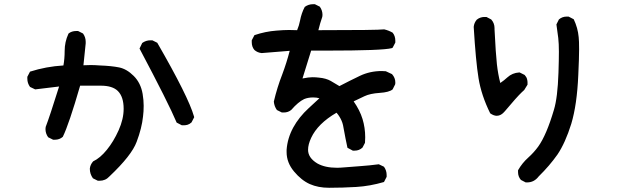

<svg xmlns="http://www.w3.org/2000/svg" viewBox="-20 -807 3040 909"><path d="M405.3 -7.8V-8.8Q407.2 -27.3 420.9 -43Q454.1 -58.6 485.8 -97.7Q517.6 -136.7 541.5 -189.9Q565.4 -243.2 565.4 -292Q565.4 -348.6 538.1 -376Q512.7 -401.4 457 -401.4H359.4Q306.6 -218.8 277.3 -159.2Q261.7 -145.5 240.2 -145.5Q237.3 -145.5 231.4 -145.5L208 -157.2Q195.3 -174.8 195.3 -196.3Q195.3 -203.1 196.3 -206.1Q214.8 -253.9 259.8 -397.5L146.5 -383.8L122.1 -395.5Q109.4 -413.1 109.4 -434.6Q109.4 -437.5 109.4 -443.4L122.1 -467.8Q198.2 -492.2 280.3 -497.1Q286.1 -529.3 286.1 -565.4Q286.1 -608.4 303.7 -646.5L304.7 -648.4Q319.3 -660.2 340.8 -660.2Q343.8 -660.2 349.6 -660.2L373 -648.4Q385.7 -630.9 385.7 -609.4Q385.7 -605.5 385.7 -601.6L375 -498Q390.6 -499 409.7 -499Q428.7 -499 453.1 -497.1Q507.8 -495.1 543.9 -487.8Q580.1 -480.5 613.3 -447.3Q646.5 -414.1 655.3 -362.3Q660.2 -333 660.2 -306.2Q660.2 -279.3 657.2 -255.9Q651.4 -200.2 627 -135.7Q603.5 -71.3 498 28.3Q479.5 48.8 451.2 48.8Q448.2 48.8 443.4 48.8L419.9 37.1Q405.3 16.6 405.3 -7.8ZM692.4 -616.2Q695.3 -616.2 701.2 -616.2L724.6 -604.5Q872.1 -348.6 898.4 -255.9L899.4 -252L886.7 -227.5Q877 -218.8 867.7 -216.3Q858.4 -213.9 852.5 -213.9Q846.7 -213.9 840.8 -213.9L816.4 -226.6Q778.3 -317.4 640.6 -577.1L653.3 -603.5Q670.9 -616.2 692.4 -616.2Z M1412.1 -435.5Q1441.4 -441.4 1458.5 -441.4Q1475.6 -441.4 1490.2 -439.5Q1523.4 -436.5 1545.9 -423.8Q1568.4 -411.1 1586.9 -399.4Q1635.7 -424.8 1683.6 -447.8Q1731.4 -470.7 1787.1 -470.7Q1795.9 -470.7 1806.6 -469.7L1835.9 -456.1Q1851.6 -438.5 1851.6 -417Q1851.6 -409.2 1850.6 -407.2L1839.8 -385.7L1838.9 -383.8Q1822.3 -370.1 1777.3 -367.2Q1732.4 -364.3 1705.6 -351.6Q1678.7 -338.9 1654.3 -327.1Q1683.6 -285.2 1696.3 -243.7Q1709 -202.1 1709 -157.2Q1709 -145.5 1708 -130.9L1696.3 -108.4Q1680.7 -93.8 1659.2 -93.8Q1656.2 -93.8 1650.4 -93.8L1625 -107.4Q1614.3 -157.2 1609.9 -183.1Q1605.5 -209 1604 -214.4Q1602.5 -219.7 1601.1 -225.1Q1599.6 -230.5 1597.2 -235.4Q1594.7 -240.2 1592.3 -245.6Q1589.8 -251 1586.9 -254.9Q1581.1 -264.6 1573.2 -273.4Q1484.4 -221.7 1453.1 -154.3Q1438.5 -123 1438.5 -97.7Q1438.5 -59.6 1482.4 -33.2Q1518.6 -12.7 1576.2 -12.7Q1588.9 -12.7 1616.7 -15.1Q1644.5 -17.6 1686.5 -20.5Q1728.5 -23.4 1773.4 -29.3L1797.9 -17.6Q1810.5 0 1810.5 21.5Q1810.5 24.4 1810.5 30.3L1797.9 54.7Q1731.4 74.2 1667 78.1Q1602.5 82 1538.1 82Q1486.3 82 1446.8 64.5Q1407.2 46.9 1372.1 4.9Q1336.9 -37.1 1336.9 -86.9Q1336.9 -91.8 1336.9 -97.7Q1340.8 -152.3 1368.2 -203.1Q1395.5 -252.9 1441.4 -294.9L1492.2 -341.8Q1478.5 -345.7 1462.9 -345.7Q1438.5 -345.7 1419.9 -337.9Q1391.6 -324.2 1359.4 -287.1Q1344.7 -274.4 1323.2 -274.4Q1320.3 -274.4 1314.5 -274.4L1291 -286.1Q1278.3 -303.7 1276.4 -326.2Q1292 -392.6 1316.4 -455.1Q1336.9 -509.8 1351.6 -566.4L1218.8 -555.7Q1199.2 -557.6 1184.6 -570.3Q1171.9 -585 1171.9 -607.4Q1171.9 -610.4 1171.9 -616.2L1184.6 -640.6Q1236.3 -658.2 1289.1 -662.1Q1323.2 -665 1348.1 -665Q1373 -665 1386.7 -664.1Q1396.5 -687.5 1400.4 -709Q1407.2 -745.1 1422.9 -774.4Q1440.4 -787.1 1461.9 -787.1Q1464.8 -787.1 1470.7 -787.1L1494.1 -775.4Q1506.8 -757.8 1506.8 -736.3Q1506.8 -729.5 1505.9 -727.5Q1495.1 -696.3 1487.3 -664.1Q1767.6 -664.1 1798.8 -668Q1820.3 -663.1 1838.9 -652.3Q1851.6 -636.7 1851.6 -614.3Q1851.6 -611.3 1851.6 -605.5L1838.9 -581.1L1835 -579.1Q1792 -567.4 1525.4 -567.4Q1491.2 -567.4 1453.1 -567.4Z M2432.6 7.8Q2432.6 4.9 2432.6 -1Q2452.1 -35.2 2480.5 -60.5Q2507.8 -85 2528.3 -113.3Q2567.4 -168 2602.5 -287.1Q2620.1 -344.7 2624 -462.9Q2626 -523.4 2626 -562Q2626 -600.6 2623 -627Q2620.1 -653.3 2614.3 -691.4L2626 -714.8Q2641.6 -728.5 2663.1 -728.5Q2666 -728.5 2671.9 -728.5L2696.3 -715.8Q2715.8 -674.8 2719.7 -630.9Q2721.7 -614.3 2721.7 -573.7Q2721.7 -533.2 2717.8 -451.2Q2711.9 -311.5 2684.6 -220.7Q2656.2 -129.9 2619.1 -75.2Q2582 -22.5 2530.3 28.3Q2508.8 56.6 2475.6 56.6Q2473.6 56.6 2468.8 56.6L2446.3 44.9Q2432.6 29.3 2432.6 7.8ZM2237.3 -713.9Q2247.1 -721.7 2256.3 -724.1Q2265.6 -726.6 2271.5 -726.6Q2277.3 -726.6 2283.2 -726.6L2305.7 -714.8Q2321.3 -697.3 2321.3 -673.8Q2321.3 -670.9 2321.3 -668Q2327.1 -550.8 2332.5 -502.9Q2337.9 -455.1 2348.6 -414.1Q2367.2 -426.8 2381.8 -440.4Q2405.3 -461.9 2437.5 -463.9H2440.4L2463.9 -452.1Q2472.7 -442.4 2475.1 -433.1Q2477.5 -423.8 2477.5 -418Q2477.5 -412.1 2477.5 -406.2L2461.9 -380.9L2450.2 -370.1Q2425.8 -346.7 2370.1 -280.3Q2352.5 -258.8 2332 -258.8Q2317.4 -258.8 2300.8 -270.5Q2258.8 -355.5 2245.6 -436.5Q2232.4 -517.6 2222.7 -679.7Q2224.6 -699.2 2237.3 -713.9Z"/></svg>

Font: JasonHandwriting2
Style: SemiBold
Weight: 600
Version: Version 1.04.7